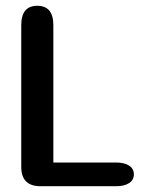

<svg xmlns="http://www.w3.org/2000/svg" viewBox="-20 -644 506 664"><path d="M164.5 -82H381.5Q410 -82 426.5 -71.2Q443 -60.5 443 -41Q443 -21.5 426.5 -10.8Q410 0 381.5 0H120Q53.5 0 53.5 -67V-557Q53.5 -624 109 -624Q164.5 -624 164.5 -557Z"/></svg>

Font: Sono Medium
Style: Regular
Weight: 500
Designer: Tyler Finck
Foundry: Tyler Finck
Version: Version 2.112